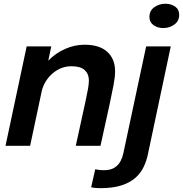

<svg xmlns="http://www.w3.org/2000/svg" viewBox="-20 -779 978 1026"><path d="M9.5 0 122.5 -531H254L238 -455Q277 -495 327.8 -517.5Q378.5 -540 432 -540Q511.5 -540 553.2 -502Q595 -464 595 -398Q595 -368 587.2 -326.8Q579.5 -285.5 566 -223L517 0H385L436.5 -235.5Q445.5 -277.5 450.2 -303.8Q455 -330 455 -349Q455 -383.5 433 -404.2Q411 -425 362 -425Q307.5 -425 263.8 -389Q220 -353 204 -296.5L141 0ZM852 -629Q822 -629 800.2 -644.8Q778.5 -660.5 778.5 -688.5Q778.5 -722 804.5 -740.5Q830.5 -759 864 -759Q894 -759 915.8 -743.8Q937.5 -728.5 937.5 -700Q937.5 -666.5 911.5 -647.8Q885.5 -629 852 -629ZM515.5 226.5Q500.5 226.5 487.8 225.2Q475 224 467 222L489 125.5Q497 127.5 508.8 129Q520.5 130.5 536 130.5Q571 130.5 592 116.8Q613 103 623.8 82.8Q634.5 62.5 638.5 43L761 -531H892.5L770 47Q763 80 748.2 111.8Q733.5 143.5 705.5 169.5Q677.5 195.5 631.2 211Q585 226.5 515.5 226.5Z"/></svg>

Font: Epilogue SemiBold
Style: Italic
Weight: 600
Italic angle: -12°
Designer: Tyler Finck
Foundry: Etcetera Type Co
Version: Version 2.111; ttfautohint (v1.8.3)